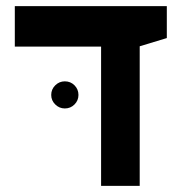

<svg xmlns="http://www.w3.org/2000/svg" viewBox="-20 -606 626 626"><path d="M309.6 0V-454.1H28.3V-585.9H523.9V-481.9L435.5 -455.1V0ZM191.4 -252.4Q173.3 -252.4 160.2 -265.4Q147 -278.3 147 -296.4Q147 -314.9 160.2 -327.9Q173.3 -340.8 191.4 -340.8Q210 -340.8 222.9 -327.9Q235.8 -314.9 235.8 -296.4Q235.8 -278.3 222.9 -265.4Q210 -252.4 191.4 -252.4Z"/></svg>

Font: Cascadia Mono
Style: Bold
Weight: 700
Monospace: yes
Designer: Aaron Bell
Foundry: Saja Typeworks
Version: Version 2404.023; ttfautohint (v1.8.4)